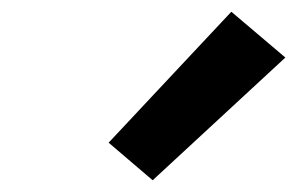

<svg xmlns="http://www.w3.org/2000/svg" viewBox="-20 -837 506 327"><path d="M240 -530 165 -594 374 -817 466 -739Z"/></svg>

Font: Iosevka Etoile
Style: Bold Italic
Weight: 700
Italic angle: -9°
Designer: Belleve Invis
Foundry: Belleve Invis
Version: Version 28.1.0; ttfautohint (v1.8.4)